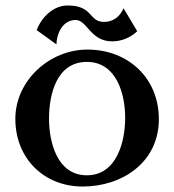

<svg xmlns="http://www.w3.org/2000/svg" viewBox="-20 -663 636 701"><path d="M560 -228C560 -378 448 -482 299 -482C161 -482 36 -369 36 -229C36 -86 139 18 282 18C427 18 560 -71 560 -228ZM437 -233C437 -145 406 -23 297 -23C189 -23 159 -143 159 -230C159 -319 187 -437 297 -437C405 -437 437 -321 437 -233ZM431 -633C418 -602 393 -583 360 -583C303 -583 321 -643 227 -643C174 -643 131 -599 114 -553L186 -501C187 -541 209 -590 256 -590C299 -590 309 -512 390 -512C424 -512 457 -526 481 -549Z"/></svg>

Font: Original Surfer
Style: Regular
Weight: 400
Designer: Astigmatic (AOETI)
Foundry: Astigmatic (AOETI)
Version: Version 1.001